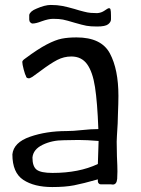

<svg xmlns="http://www.w3.org/2000/svg" viewBox="-20 -744 570 775"><path d="M30 -121Q35 -169 101 -192Q167 -215 249 -215Q275 -215 311 -219Q347 -223 377 -223Q373 -331 363.5 -392.5Q354 -454 331.5 -485Q309 -516 268 -516Q238 -516 211 -502Q184 -488 144 -458Q111 -434 111 -434Q110 -434 104.5 -430.5Q99 -427 94 -428Q85 -430 85 -437Q81 -443 75.5 -464Q70 -485 70 -494Q70 -500 82 -508Q133 -546 168.5 -564.5Q204 -583 229.5 -588Q255 -593 289 -593Q389 -593 423.5 -528.5Q458 -464 458 -357Q458 -329 456 -281Q456 -252 452 -196L451 -172L452 -113Q454 -73 454 -52L453 -22Q451 1 435 1L427 0H386Q382 0 378.5 -3.5Q375 -7 375 -12V-20Q315 -3 279 4Q243 11 191 11Q118 11 74 -18Q30 -47 30 -121ZM375 -82 378 -175Q331 -179 297 -179L238 -178Q190 -178 152 -159.5Q114 -141 111 -108Q111 -72 128 -59Q145 -46 192 -46Q299 -46 375 -82ZM282 -652Q249 -662 234 -665Q219 -668 194 -668Q176 -668 148 -658Q125 -649 111 -649Q107 -649 102.5 -653.5Q98 -658 98 -665V-684Q102 -699 127 -709Q161 -724 185 -724Q211 -724 231.5 -720Q252 -716 280 -708L300 -702Q304 -701 319 -697Q334 -693 346.5 -692Q359 -691 372 -691Q389 -692 402.5 -701.5Q416 -711 419 -711Q425 -711 426 -706Q428 -699 428 -681V-666Q428 -655 416.5 -646Q405 -637 372 -637Q345 -637 329 -640Q313 -643 282 -652Z"/></svg>

Font: Barriecito
Style: Regular
Weight: 400
Designer: Pablo Cosgaya & Sergio Jiménez
Foundry: Pablo Cosgaya & Sergio Jiménez
Version: Version 1.001